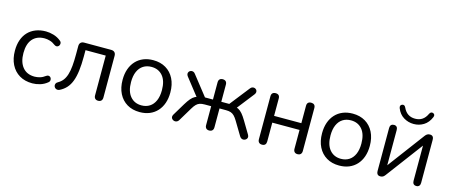

<svg xmlns="http://www.w3.org/2000/svg" viewBox="-46 -1246 4226 1802"><g transform="rotate(15 2067.5 -344.5)"><path d="M286.9 8.9Q214.1 8.9 161.1 -22.8Q108.1 -54.6 79.4 -112.1Q50.8 -169.5 50.8 -246.5Q50.8 -304.4 67 -350.4Q83.2 -396.3 113.8 -428.6Q144.4 -460.8 188.2 -478.1Q232 -495.3 286.9 -495.3Q322.5 -495.3 361.5 -483.9Q400.6 -472.5 433 -446.2Q443.2 -438.9 445.8 -429.1Q448.4 -419.3 445.6 -409.6Q442.9 -399.9 435.8 -393.4Q428.7 -386.8 418.4 -385.9Q408.1 -385 396.4 -393Q370.7 -412.9 343.7 -420.9Q316.7 -429 291.5 -429Q253.2 -429 224 -416.7Q194.7 -404.3 174.6 -381.1Q154.4 -357.9 144.1 -323.9Q133.8 -289.8 133.8 -245.5Q133.8 -157.7 174.8 -107.5Q215.9 -57.3 291.5 -57.3Q316.7 -57.3 343.5 -65.2Q370.2 -73 396.4 -92.9Q408.1 -100.9 418.2 -99.7Q428.2 -98.6 435.1 -92Q442 -85.5 444.2 -75.8Q446.5 -66.1 443.7 -56.3Q440.8 -46.5 431.1 -39.7Q399.2 -13.8 360.8 -2.4Q322.5 8.9 286.9 8.9Z M926.5 6.9Q907.1 6.9 896.6 -4Q886.2 -14.9 886.2 -34.8V-421.2H689.8V-359.4Q689.8 -281.4 682.3 -221.9Q674.9 -162.4 658.7 -119.3Q642.6 -76.2 616.1 -46.9Q589.7 -17.5 551.3 1.6Q537.7 7.9 526 5.5Q514.3 3.1 506.6 -4.7Q498.8 -12.5 496.6 -23.1Q494.4 -33.8 499 -44.8Q503.6 -55.7 517.2 -63Q545.9 -79.1 564.6 -103.3Q583.2 -127.5 594.1 -163.1Q605 -198.7 609.5 -247.3Q614 -295.9 614 -361.9V-440.2Q614 -462.5 625.9 -474.4Q637.8 -486.3 660.2 -486.3H921Q943.4 -486.3 955.3 -474.4Q967.2 -462.5 967.2 -440.2V-34.8Q967.2 -14.9 956.5 -4Q945.9 6.9 926.5 6.9Z M1329.8 8.9Q1259.1 8.9 1207.1 -22.1Q1155.1 -53.1 1126.4 -109.8Q1097.8 -166.5 1097.8 -243.4Q1097.8 -301.3 1114 -347.6Q1130.2 -393.8 1160.8 -427.1Q1191.4 -460.3 1234.2 -477.8Q1277 -495.3 1329.8 -495.3Q1400.5 -495.3 1452.5 -464.3Q1504.6 -433.3 1533.2 -376.8Q1561.8 -320.3 1561.8 -243.4Q1561.8 -185.5 1545.6 -139Q1529.4 -92.5 1498.8 -59.3Q1468.2 -26.1 1425.6 -8.6Q1383.1 8.9 1329.8 8.9ZM1329.8 -56.4Q1375.3 -56.4 1409.1 -78.1Q1443 -99.8 1461.4 -141.7Q1479.8 -183.5 1479.8 -243.4Q1479.8 -334 1439.2 -382Q1398.5 -430 1329.8 -430Q1284.3 -430 1250.5 -408.5Q1216.7 -387 1198.2 -345.4Q1179.8 -303.8 1179.8 -243.4Q1179.8 -153.3 1220.7 -104.8Q1261.6 -56.4 1329.8 -56.4Z M2005.3 6.9Q1985.9 6.9 1975.5 -4Q1965.1 -14.9 1965.1 -34.8V-218.4H1902.3Q1874.5 -218.4 1855.6 -212.4Q1836.6 -206.3 1821.2 -190.9Q1805.8 -175.5 1789.1 -147.2L1709.9 -15.3Q1702.1 -1.8 1690.2 3.1Q1678.3 7.9 1666.9 5.5Q1655.6 3.1 1646.8 -4.7Q1638.1 -12.5 1636.2 -23.9Q1634.3 -35.3 1642 -48.9L1713.7 -168.2Q1736.5 -206 1755.5 -228.3Q1774.5 -250.6 1795.5 -261.6Q1816.5 -272.5 1844 -275.5L1823.1 -250.4L1681.5 -430.9Q1671.7 -443.6 1671.4 -455.5Q1671.2 -467.4 1678 -476.2Q1684.7 -484.9 1695.2 -488.3Q1705.6 -491.8 1717.3 -488.6Q1728.9 -485.5 1738.2 -472.8L1887.5 -283.1H1965.1V-449.5Q1965.1 -469.9 1975.5 -480.6Q1985.9 -491.2 2005.3 -491.2Q2024.7 -491.2 2035.4 -480.6Q2046.1 -469.9 2046.1 -449.5V-283.1H2123.6L2272.5 -472.8Q2281.7 -485.5 2293.6 -488.8Q2305.5 -492.2 2315.9 -488.8Q2326.4 -485.4 2333.2 -476.7Q2339.9 -467.9 2339.7 -456Q2339.4 -444 2329.7 -431.4L2188 -250.4L2166.6 -275.5Q2194.7 -272.5 2215.4 -261.8Q2236.1 -251.2 2255.4 -228.9Q2274.6 -206.6 2297.4 -168.2L2368.6 -48.9Q2376.4 -35.3 2374.4 -23.9Q2372.5 -12.5 2363.8 -4.7Q2355.1 3.1 2343.7 5.5Q2332.3 7.9 2320.9 3.1Q2309.5 -1.8 2301.2 -15.3L2222 -147.2Q2205.3 -175 2189.9 -190.4Q2174.5 -205.8 2155.6 -212.1Q2136.6 -218.4 2108.8 -218.4H2046.1V-34.8Q2046.1 -14.9 2035.4 -4Q2024.7 6.9 2005.3 6.9Z M2518.7 6.9Q2499.3 6.9 2488.7 -4Q2478 -14.9 2478 -34.8V-452Q2478 -472.9 2488.7 -483.1Q2499.3 -493.3 2518.7 -493.3Q2538.1 -493.3 2548.6 -483.1Q2559 -472.9 2559 -452V-283.6H2823.8V-452Q2823.8 -472.9 2834.2 -483.1Q2844.7 -493.3 2864 -493.3Q2883.4 -493.3 2894.1 -483.1Q2904.8 -472.9 2904.8 -452V-34.8Q2904.8 -14.9 2894.1 -4Q2883.4 6.9 2864 6.9Q2844.7 6.9 2834.2 -4Q2823.8 -14.9 2823.8 -34.8V-217.9H2559V-34.8Q2559 -14.9 2549.1 -4Q2539.1 6.9 2518.7 6.9Z M3267.8 8.9Q3197.1 8.9 3145.1 -22.1Q3093.1 -53.1 3064.4 -109.8Q3035.8 -166.5 3035.8 -243.4Q3035.8 -301.3 3052 -347.6Q3068.2 -393.8 3098.8 -427.1Q3129.4 -460.3 3172.2 -477.8Q3215 -495.3 3267.8 -495.3Q3338.5 -495.3 3390.5 -464.3Q3442.6 -433.3 3471.2 -376.8Q3499.8 -320.3 3499.8 -243.4Q3499.8 -185.5 3483.6 -139Q3467.4 -92.5 3436.8 -59.3Q3406.2 -26.1 3363.6 -8.6Q3321.1 8.9 3267.8 8.9ZM3267.8 -56.4Q3313.3 -56.4 3347.1 -78.1Q3381 -99.8 3399.4 -141.7Q3417.8 -183.5 3417.8 -243.4Q3417.8 -334 3377.2 -382Q3336.5 -430 3267.8 -430Q3222.3 -430 3188.5 -408.5Q3154.7 -387 3136.2 -345.4Q3117.8 -303.8 3117.8 -243.4Q3117.8 -153.3 3158.7 -104.8Q3199.6 -56.4 3267.8 -56.4Z M3668.3 6.9Q3656.8 6.9 3648.3 2.6Q3639.8 -1.8 3635.4 -11.7Q3631 -21.7 3631 -36.7V-453.4Q3631 -472.9 3641 -483.1Q3650.9 -493.3 3668.4 -493.3Q3685.9 -493.3 3695.3 -483.1Q3704.8 -472.9 3704.8 -453.4V-77.1H3679.8L3971.4 -467.1Q3979.2 -477.9 3989.9 -485.6Q4000.6 -493.3 4018 -493.3Q4030.1 -493.3 4038.1 -488.9Q4046.1 -484.6 4050.5 -475.1Q4054.8 -465.7 4054.8 -450.1V-32.9Q4054.8 -14.5 4045.4 -3.8Q4035.9 6.9 4018.5 6.9Q4000 6.9 3990.5 -3.8Q3981.1 -14.5 3981.1 -32.9V-409.7H4006.5L3714.5 -19.3Q3707.1 -9 3696.7 -1Q3686.2 6.9 3668.3 6.9ZM3842.9 -548.9Q3789.9 -548.9 3745.3 -576.1Q3700.6 -603.2 3678.9 -658.4Q3673.5 -672.6 3677.7 -682.2Q3681.9 -691.8 3692.6 -695.7Q3703.9 -699.7 3712.8 -695.3Q3721.6 -690.9 3728 -676.6Q3745.5 -638.7 3774.1 -619.6Q3802.7 -600.4 3842.9 -600.4Q3883.6 -600.4 3911.9 -619.6Q3940.3 -638.7 3957.9 -676.6Q3964.8 -690.9 3973.6 -695.3Q3982.5 -699.7 3993.2 -695.7Q4004.5 -691.8 4008.4 -682.2Q4012.3 -672.6 4006 -658.4Q3982.6 -602.7 3939.2 -575.8Q3895.9 -548.9 3842.9 -548.9Z"/></g></svg>

Font: Nunito ExtraLight
Style: Regular
Weight: 200
Designer: Vernon Adams
Foundry: Vernon Adams
Version: Version 3.602